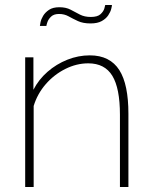

<svg xmlns="http://www.w3.org/2000/svg" viewBox="-20 -750 610 770"><path d="M495 0H461V-290Q461 -396 430.5 -446Q400 -496 334 -496Q287 -496 242 -473.5Q197 -451 163.5 -412.5Q130 -374 115 -325V0H81V-520H114V-390Q135 -431 170.5 -462Q206 -493 250 -510.5Q294 -528 340 -528Q381 -528 410.5 -513Q440 -498 458.5 -469Q477 -440 486 -396Q495 -352 495 -294ZM343 -656Q313 -656 292.5 -665.5Q272 -675 255 -684.5Q238 -694 217 -694Q196 -694 185 -683.5Q174 -673 170 -661Q166 -649 166 -646H140Q140 -649 142.5 -661Q145 -673 153 -686.5Q161 -700 176.5 -710.5Q192 -721 218 -721Q245 -721 263.5 -711Q282 -701 300.5 -691.5Q319 -682 344 -682Q371 -682 383 -693Q395 -704 398.5 -716Q402 -728 402 -730H429Q429 -726 426 -714Q423 -702 414 -688.5Q405 -675 388 -665.5Q371 -656 343 -656Z"/></svg>

Font: Raleway Thin ExtraLight
Style: Regular
Weight: 250
Version: Version 4.026